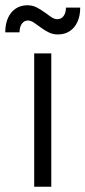

<svg xmlns="http://www.w3.org/2000/svg" viewBox="-70 -710 325 730"><path d="M60 0V-507H125V0ZM150 -579Q131 -579 115 -587Q99 -595 85 -605.5Q71 -616 59 -624Q47 -632 36 -632Q23 -632 14 -621Q5 -610 4 -587H-50Q-50 -619 -39.5 -642Q-29 -665 -10 -677.5Q9 -690 34 -690Q53 -690 69 -682Q85 -674 99 -663.5Q113 -653 125 -645Q137 -637 148 -637Q162 -637 171 -648Q180 -659 181 -681H235Q235 -650 224.5 -627Q214 -604 195 -591.5Q176 -579 150 -579Z"/></svg>

Font: TikTok Sans Light
Style: Regular
Weight: 300
Version: Version 4.000